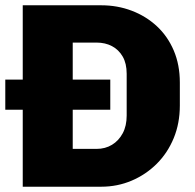

<svg xmlns="http://www.w3.org/2000/svg" viewBox="-22 -706 738 726"><path d="M64 0V-686H361Q422 -686 476 -665.5Q530 -645 571 -607Q612 -569 635 -515Q658 -461 658 -394V-307Q658 -240 635 -184Q612 -128 571 -87Q530 -46 476 -23Q422 0 361 0ZM253 -143H343Q376 -143 401.5 -158.5Q427 -174 442 -202Q457 -230 457 -269V-427Q457 -466 442 -492Q427 -518 401.5 -531.5Q376 -545 343 -545H253ZM-2 -291V-405H395V-291Z"/></svg>

Font: Chivo Medium ExtraBold
Style: Regular
Weight: 800
Version: Version 2.002